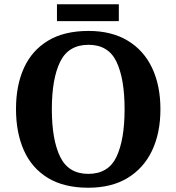

<svg xmlns="http://www.w3.org/2000/svg" viewBox="-20 -870 827 900"><path d="M394 10Q280 10 204.5 -36Q129 -82 92 -165Q55 -248 55 -359Q55 -470 92.5 -552Q130 -634 205.5 -679.5Q281 -725 395 -725Q503 -725 578.5 -679.5Q654 -634 693 -551.5Q732 -469 732 -358Q732 -247 693 -164.5Q654 -82 578.5 -36Q503 10 394 10ZM394 -55Q488 -55 526 -135Q564 -215 564 -358Q564 -501 526 -580.5Q488 -660 395 -660Q301 -660 262 -580.5Q223 -501 223 -358Q223 -215 262 -135Q301 -55 394 -55ZM247 -771V-850H537V-771Z"/></svg>

Font: Noto Serif Sinhala
Style: Bold
Weight: 700
Designer: Jelle Bosma - Monotype Design Team
Foundry: Monotype Imaging Inc.
Version: Version 2.007; ttfautohint (v1.8.4.7-5d5b)